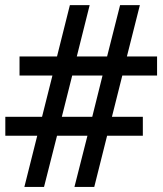

<svg xmlns="http://www.w3.org/2000/svg" viewBox="-20 -738 642 758"><path d="M127 -202.1H1V-276.9H146L187 -439.9H57.1V-515.1H205.1L255.9 -717.8H334L283.2 -515.1H402.8L454.1 -717.8H532.2L481 -515.1H600.1V-439.9H462.9L421.9 -276.9H543.9V-202.1H402.8L352.1 0H273.9L325.2 -202.1H205.1L153.8 0H76.2ZM344.2 -276.9 384.8 -439.9H265.1L224.1 -276.9Z"/></svg>

Font: Vazir Code Hack
Style: Code-Hack
Weight: 400
Foundry: DejaVu fonts team - Redesigned by Saber Rastikerdar
Version: Version 1.1.2